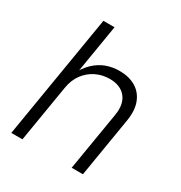

<svg xmlns="http://www.w3.org/2000/svg" viewBox="-170 -852 922 976"><g transform="rotate(30 290.5 -364.0)"><path d="M156.2 -335.4 100.6 0H35.2L155.8 -727.5H221.2L169.4 -414.6H156.2Q179.2 -461.9 210 -491.5Q240.7 -521 277.3 -534.7Q314 -548.3 355 -548.3Q410.2 -548.3 449.5 -525.4Q488.8 -502.4 506.3 -458Q523.9 -413.6 513.2 -348.6L455.6 0H389.6L446.8 -343.8Q458 -411.6 426.5 -450Q395 -488.3 332.5 -488.3Q289.6 -488.3 252.4 -470.2Q215.3 -452.1 189.7 -418Q164.1 -383.8 156.2 -335.4Z"/></g></svg>

Font: Inter 17pt Light
Style: Italic
Weight: 300
Italic angle: -9.3988°
Version: Version 4.001;git-66647c0bb